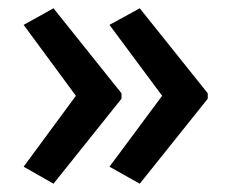

<svg xmlns="http://www.w3.org/2000/svg" viewBox="-20 -498 557 463"><path d="M481 -260 317 -55 244 -96 371 -267 244 -438 317 -478 481 -273ZM273 -260 109 -55 37 -96 163 -267 37 -438 109 -478 273 -273Z"/></svg>

Font: Noto Sans Lao UI SemCond Med
Style: Regular
Weight: 500
Width: 4
Designer: Monotype Design Team
Foundry: Monotype Imaging Inc.
Version: Version 2.000; ttfautohint (v1.8.4.7-5d5b)